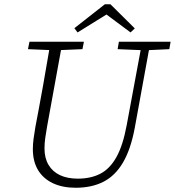

<svg xmlns="http://www.w3.org/2000/svg" viewBox="-20 -871 825 906"><path d="M231 -634 112 -639 119 -674H376L369 -639L250 -634ZM337 15Q275 15 229.5 -6.5Q184 -28 159.5 -68.5Q135 -109 135 -168Q135 -191 138.5 -217Q142 -243 147 -272L164 -362Q174 -414 183 -466Q192 -518 201 -570Q210 -622 219 -674H275L202 -273Q197 -244 193.5 -220Q190 -196 190 -170Q190 -125 209 -93Q228 -61 263 -44.5Q298 -28 347 -28Q408 -28 453 -51Q498 -74 529 -129Q560 -184 578 -281L651 -674H690L616 -268Q597 -166 560 -103.5Q523 -41 467.5 -13Q412 15 337 15ZM655 -634 535 -639 541 -674H785L779 -639L672 -634ZM501 -851 616 -737 596 -718 467 -814H501L346 -718L331 -738L475 -851Z"/></svg>

Font: Source Serif 4 Light
Style: Italic
Weight: 300
Italic angle: -12°
Designer: Frank Grießhammer
Foundry: Adobe Systems Incorporated
Version: Version 4.004;hotconv 1.0.116;makeotfexe 2.5.65601